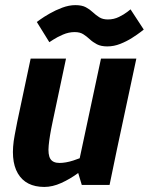

<svg xmlns="http://www.w3.org/2000/svg" viewBox="-20 -732 589 760"><path d="M48.3 -250H188.3Q176 -192 172.7 -155.8Q169.3 -119.7 179.3 -103.3Q189.3 -87 216 -87L156 8Q82 8 50.7 -45.5Q19.3 -99 38.3 -198ZM442.7 -140 285.7 -60 379.7 -500H519.7ZM188.3 -250H48.3L101.3 -500H241.3ZM285.7 -60 442.7 -140 413.7 0H303.7ZM388.3 -150 398 -146.7Q398 -146.7 383.7 -131Q369.3 -115.3 344.5 -92.3Q319.7 -69.3 288.3 -46.3Q257 -23.3 222.5 -7.7Q188 8 155 8L215 -87Q240 -87 269.7 -96.5Q299.3 -106 326.2 -118.5Q353 -131 370.7 -140.5Q388.3 -150 388.3 -150ZM125.7 -645Q125.7 -645 139.5 -655Q153.3 -665 176.5 -678.3Q199.7 -691.7 226.5 -701.7Q253.3 -711.7 278.3 -711.7Q304.3 -711.7 320 -703.2Q335.7 -694.7 347.7 -683.3Q359.7 -672 373.2 -663.5Q386.7 -655 407 -655Q430.7 -655 451 -665Q471.3 -675 484 -685Q496.7 -695 496.7 -695L549 -615Q549 -615 536.2 -605Q523.3 -595 502.3 -581.7Q481.3 -568.3 456 -558.3Q430.7 -548.3 404.7 -548.3Q379.7 -548.3 363.5 -556.8Q347.3 -565.3 335.2 -576.7Q323 -588 309.7 -596.5Q296.3 -605 275.7 -605Q252 -605 229 -595Q206 -585 190.7 -575Q175.3 -565 175.3 -565Z"/></svg>

Font: Epunda Sans Light
Style: Italic
Weight: 300
Italic angle: -12.0243°
Designer: Simon Atzbach
Foundry: typofactur
Version: Version 2.204